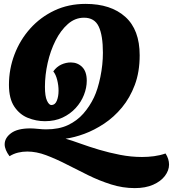

<svg xmlns="http://www.w3.org/2000/svg" viewBox="-20 -700 889 987"><path d="M673 267Q611 267 551 248Q491 229 434 201Q377 173 322.5 145Q268 117 217.5 98Q167 79 120 79Q96 79 73 84.5Q50 90 29 103Q17 87 10.5 71.5Q4 56 4 42Q4 9 37 -15.5Q70 -40 136 -40Q151 -40 175.5 -37.5Q200 -35 217 -35Q283 -35 329.5 -57Q376 -79 408.5 -116Q441 -153 463 -199Q483 -241 496 -304.5Q509 -368 509 -429Q509 -518 487.5 -563.5Q466 -609 412 -609Q366 -609 329 -576.5Q292 -544 265.5 -491.5Q239 -439 225 -376.5Q211 -314 211 -254Q211 -205 221.5 -182.5Q232 -160 244 -160Q263 -160 272 -182Q281 -204 281 -234Q281 -261 274 -289Q267 -317 254 -333Q271 -357 295 -368Q319 -379 344 -379Q379 -379 402.5 -355.5Q426 -332 426 -285Q426 -249 411.5 -212Q397 -175 369 -144.5Q341 -114 301.5 -95.5Q262 -77 211 -77Q166 -77 123.5 -94Q81 -111 53.5 -152Q26 -193 26 -264Q26 -345 54.5 -420Q83 -495 135.5 -553.5Q188 -612 260 -646Q332 -680 420 -680Q550 -680 624 -613.5Q698 -547 698 -416Q698 -330 673 -263.5Q648 -197 607 -147.5Q566 -98 515.5 -64.5Q465 -31 413.5 -12Q362 7 317 13Q349 22 393 38Q437 54 489 69.5Q541 85 597.5 96Q654 107 710 107Q741 107 771.5 103Q802 99 831 89Q849 117 849 146Q849 176 828 204Q807 232 767.5 249.5Q728 267 673 267Z"/></svg>

Font: Sansita Swashed ExtraBold
Style: Regular
Weight: 800
Designer: Pablo Cosgaya
Foundry: Omnibus-Type
Version: Version 1.003; ttfautohint (v1.8.3)